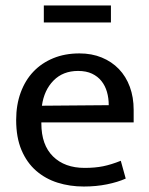

<svg xmlns="http://www.w3.org/2000/svg" viewBox="-20 -672 544 701"><path d="M468 -225H131V-221Q131 -143 173.5 -101Q216 -59 289 -59Q327 -59 356.5 -65Q386 -71 421 -85L439 -20Q410 -7 370.5 1Q331 9 286 9Q235 9 190.5 -5Q146 -19 112 -48.5Q78 -78 58.5 -124Q39 -170 39 -234Q39 -289 55.5 -334Q72 -379 102 -410.5Q132 -442 174.5 -459.5Q217 -477 270 -477Q315 -477 351.5 -462Q388 -447 414 -420Q440 -393 454 -355Q468 -317 468 -271ZM377 -288Q377 -314 370.5 -336.5Q364 -359 350.5 -376Q337 -393 316 -403Q295 -413 265 -413Q210 -413 175.5 -378Q141 -343 133 -286ZM385 -652V-590H140V-652Z"/></svg>

Font: Mukta
Style: Regular
Weight: 400
Designer: Girish Dalvi and Yashodeep Gholap
Foundry: Ek Type
Version: Version 2.538;PS 1.001;hotconv 16.6.51;makeotf.lib2.5.65220;